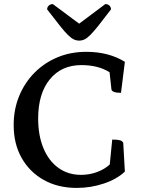

<svg xmlns="http://www.w3.org/2000/svg" viewBox="-20 -909 698 941"><path d="M356 12Q264 12 194.5 -27Q125 -66 86 -135Q47 -204 47 -296Q47 -373 74 -438.5Q101 -504 149 -552.5Q197 -601 261.5 -628Q326 -655 403 -655Q513 -655 592 -606L573 -454Q528 -454 526 -472L517 -555Q461 -590 379 -590Q281 -590 224 -520Q167 -450 167 -328Q167 -245 193 -182.5Q219 -120 266.5 -86Q314 -52 377 -52Q418 -52 455 -65.5Q492 -79 518 -103L530 -225Q556 -225 568 -221.5Q580 -218 584 -209L592 -68Q553 -31 489 -9.5Q425 12 356 12ZM368 -710Q354 -710 341.5 -716Q329 -722 313 -737.5Q297 -753 273 -783.5Q249 -814 211 -863Q211 -874 219 -881.5Q227 -889 239 -889L368 -793L496 -889Q509 -889 516.5 -881.5Q524 -874 524 -863Q487 -814 462.5 -783.5Q438 -753 422.5 -737.5Q407 -722 394.5 -716Q382 -710 368 -710Z"/></svg>

Font: Petrona SemiBold
Style: Regular
Weight: 600
Designer: Ringo R. Seeber
Foundry: Ringo R. Seeber
Version: Version 2.001; ttfautohint (v1.8.3)